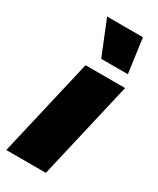

<svg xmlns="http://www.w3.org/2000/svg" viewBox="-200 -792 697 849"><g transform="rotate(30 149.0 -367.0)"><path d="M264 -734 288 -559H152L81 -734ZM308 -500 192 0H-10L106 -500Z"/></g></svg>

Font: Elaine Sans ExtraBold
Style: Italic
Weight: 800
Italic angle: -13°
Designer: Wei Huang
Foundry: Wei Huang
Version: Version 2.001;December 24, 2019;FontCreator 12.0.0.2547 64-b